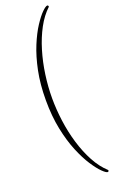

<svg xmlns="http://www.w3.org/2000/svg" viewBox="-197 -829 686 1141"><g transform="rotate(-20 146.0 -258.5)"><path d="M271 268Q261 268 238 245.5Q215 223 186.5 179.5Q158 136 131.5 72Q105 8 88 -75Q71 -158 71 -258Q71 -359 88 -442Q105 -525 131.5 -589Q158 -653 186.5 -696.5Q215 -740 238 -762.5Q261 -785 271 -785Q278 -785 278 -775Q236 -736 204.5 -677.5Q173 -619 152 -549Q131 -479 120.5 -404Q110 -329 110 -257Q110 -187 120 -112.5Q130 -38 151 32Q172 102 203.5 160.5Q235 219 278 258Q278 268 271 268Z"/></g></svg>

Font: Petrona Thin
Style: Regular
Weight: 100
Designer: Ringo R. Seeber
Foundry: Ringo R. Seeber
Version: Version 2.001; ttfautohint (v1.8.3)